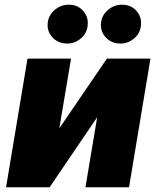

<svg xmlns="http://www.w3.org/2000/svg" viewBox="-20 -794 662 814"><path d="M231.5 -250 433.2 -545.5H617.9L527 0H342.3L392 -296.9L190.3 0H5.7L96.6 -545.5H281.2ZM265.6 -609.4Q225.1 -609.4 201 -637.1Q176.8 -664.8 183.2 -703.1Q188.6 -733 214 -753.6Q239.3 -774.1 271.3 -774.1Q310.7 -774.1 334 -746.4Q357.2 -718.8 350.9 -680.4Q346.6 -650.6 321.6 -630Q296.5 -609.4 265.6 -609.4ZM491.5 -609.4Q451 -609.4 426.8 -637.1Q402.7 -664.8 409.1 -703.1Q414.4 -733 439.8 -753.6Q465.2 -774.1 497.2 -774.1Q536.6 -774.1 559.8 -746.4Q583.1 -718.8 576.7 -680.4Q572.4 -650.6 547.4 -630Q522.4 -609.4 491.5 -609.4Z"/></svg>

Font: Karasuma Gothic
Style: Italic
Weight: 900
Italic angle: -9.39999°
Designer: Rasmus Andersson / Ryoko Nishizuka
Foundry: Genbu
Version: Version 1.00